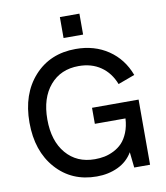

<svg xmlns="http://www.w3.org/2000/svg" viewBox="-97 -981 926 1074"><g transform="rotate(-10 366.0 -444.0)"><path d="M366 13Q224 13 135.2 -86.8Q46.5 -186.5 46.5 -349Q46.5 -511 136.2 -610.5Q226 -710 372 -710Q478.5 -710 556.8 -657Q635 -604 670 -510L575 -475Q549.5 -541 497.2 -577Q445 -613 372 -613Q269.5 -613 208.8 -541.8Q148 -470.5 148 -349Q148 -227 208.8 -155.5Q269.5 -84 372 -84Q401 -84 427.2 -89.2Q453.5 -94.5 480.8 -108.2Q508 -122 528.2 -143.2Q548.5 -164.5 562.8 -199.5Q577 -234.5 579.5 -279H405.5V-370H670V0H580L570.5 -88.5Q540.5 -38 486.5 -12.5Q432.5 13 366 13ZM316.5 -782V-901H427.5V-782Z"/></g></svg>

Font: HK Grotesk Medium
Style: Regular
Weight: 500
Designer: Alfredo Marco Pradil
Foundry: Hanken Design Co.
Version: Version 3.001;FEAKit 1.0